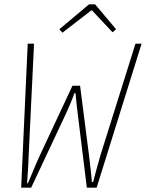

<svg xmlns="http://www.w3.org/2000/svg" viewBox="-20 -860 669 880"><path d="M77 0 107 -660H136L111 -140Q110 -105 108 -77.5Q106 -50 105 -35Q104 -20 104 -20H108Q113 -32 120 -48.5Q127 -65 134.5 -83Q142 -101 149 -117Q156 -133 160 -142L312 -467H347L380 -210Q384 -184 388 -148Q392 -112 396 -78.5Q400 -45 401 -26H407Q410 -37 414 -53Q418 -69 423 -86.5Q428 -104 432.5 -120Q437 -136 440 -147L601 -660H629L423 0H378L339 -316Q335 -345 331.5 -379Q328 -413 326 -433H321Q314 -412 299.5 -378Q285 -344 271 -315L123 0ZM266 -710 252 -726 388 -840H416L512 -726L496 -712L402 -812H398Z"/></svg>

Font: Source Code Pro ExtraLight ExtraLight
Style: Italic
Weight: 250
Italic angle: -11°
Monospace: yes
Version: Version 1.016;hotconv 1.0.116;makeotfexe 2.5.65601